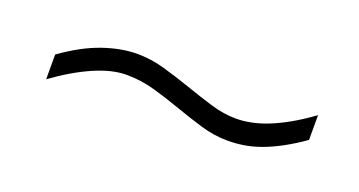

<svg xmlns="http://www.w3.org/2000/svg" viewBox="-25 -535 884 473"><g transform="rotate(20 416.5 -298.0)"><path d="M753.9 -306.2Q725.1 -286.1 700.2 -272.7Q675.3 -259.3 652.6 -251Q629.9 -242.7 608.6 -239.3Q587.4 -235.8 565.9 -235.8Q530.3 -235.8 495.1 -246.3Q460 -256.8 424.3 -269.5Q388.7 -282.2 352.1 -292.7Q315.4 -303.2 276.9 -303.2Q238.8 -303.2 191.7 -282.5Q144.5 -261.7 94.2 -225.1V-290Q147.5 -328.1 195.3 -344.5Q243.2 -360.8 284.2 -360.8Q320.3 -360.8 356.9 -350.3Q393.6 -339.8 429.2 -327.4Q464.8 -314.9 499.5 -304.4Q534.2 -293.9 566.9 -293.9Q585 -293.9 605.2 -297.9Q625.5 -301.8 648.4 -310.8Q671.4 -319.8 697.5 -334.5Q723.6 -349.1 753.9 -371.1Z"/></g></svg>

Font: Charis SIL Afr
Style: Italic
Weight: 400
Italic angle: -11°
Foundry: SIL International
Version: Version 5.000